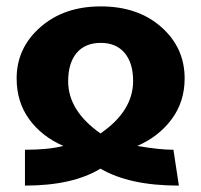

<svg xmlns="http://www.w3.org/2000/svg" viewBox="-20 -568 629 600"><path d="M32 -323Q32 -418 106 -483Q180 -548 295 -548Q411 -548 484 -483.5Q557 -419 557 -323Q557 -250 516.5 -195.5Q476 -141 409 -112Q478 -100 522 -100L539 12Q384 12 294 -41Q207 12 58 12V-100Q132 -100 178 -112Q111 -141 71.5 -195Q32 -249 32 -323ZM193 -314Q193 -222 294 -151Q396 -221 396 -315Q396 -371 369.5 -402.5Q343 -434 295 -434Q246 -434 219.5 -402.5Q193 -371 193 -314Z"/></svg>

Font: FiraGO
Style: Bold
Weight: 700
Designer: bBox Type
Foundry: bBox Type GmbH
Version: Version 1.001;PS 001.001;hotconv 1.0.88;makeotf.lib2.5.64775